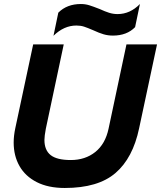

<svg xmlns="http://www.w3.org/2000/svg" viewBox="-20 -920 801 955"><path d="M270 -857Q313 -900 382 -900Q404 -900 423.5 -894Q443 -888 476 -875Q502 -863 522.5 -856.5Q543 -850 565 -850Q627 -850 676 -900L652 -785Q611 -743 542 -743Q517 -743 495 -749.5Q473 -756 445 -769Q415 -782 398 -787.5Q381 -793 360 -793Q298 -793 246 -742ZM48 -211Q48 -244 56 -282L145 -699H297L208 -280Q201 -243 201 -224Q201 -173 232 -148.5Q263 -124 332 -124Q404 -124 454 -164Q504 -204 520 -280L609 -699H761L672 -282Q641 -134 554.5 -59.5Q468 15 302 15Q220 15 163 -14Q106 -43 77 -94Q48 -145 48 -211Z"/></svg>

Font: Prompt SemiBold
Style: Italic
Weight: 600
Italic angle: -12°
Designer: Katatrad Team
Foundry: CadsonDemak
Version: Version 1.001